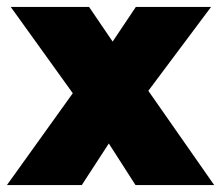

<svg xmlns="http://www.w3.org/2000/svg" viewBox="-54 -534 638 554"><path d="M182 0H-34L156 -265L-23 -514H203L271 -414L338 -514H555L374 -272L564 0H337L260 -120Z"/></svg>

Font: Livvic Black
Style: Regular
Weight: 900
Designer: Jacques Le Bailly, Baron von Fonthausen
Version: Version 1.001; ttfautohint (v1.8.2)